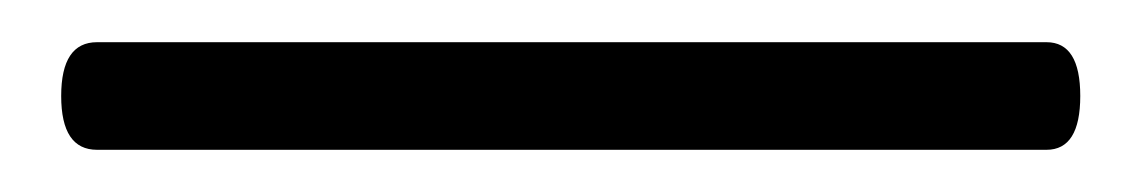

<svg xmlns="http://www.w3.org/2000/svg" viewBox="-20 -860 540 91"><path d="M476 -789Q492 -789 492 -814.5Q492 -840 476 -840H26Q9 -840 9 -814.5Q9 -789 26 -789Z"/></svg>

Font: LXGW WenKai Mono TC Light
Style: Regular
Weight: 300
Designer: LXGW / Fontworks Inc.
Foundry: LXGW / Fontworks Inc.
Version: Version 1.330